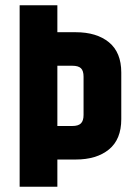

<svg xmlns="http://www.w3.org/2000/svg" viewBox="-20 -713 493 733"><path d="M179 -590H269Q349 -590 396 -551.5Q443 -513 443 -436V-258Q443 -181 396 -142.5Q349 -104 269 -104H179V-232H256Q279 -232 289 -242Q299 -252 299 -274V-420Q299 -443 289 -452.5Q279 -462 256 -462H179ZM55 -693H199V0H55Z"/></svg>

Font: Khand Variable Light
Style: Regular
Weight: 300
Designer: Satya Rajpurohit
Foundry: Indian Type Foundry
Version: Version 3.000